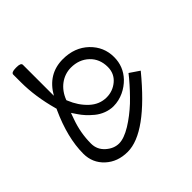

<svg xmlns="http://www.w3.org/2000/svg" viewBox="-97 -594 818 818"><g transform="rotate(45 312.0 -184.5)"><path d="M-2.4 -58.6C-10.7 -58.6 -14.6 -49.8 -14.6 -32.7V-27.3C-14.6 -9.3 -10.3 0 -2 0H43.9C101.6 0 162.1 -8.8 226.1 -26.4L231.4 -27.8L235.8 -25.4C313 9.8 383.3 27.3 447.3 27.3C483.9 27.3 514.6 14.2 539.1 -12.2C563.5 -38.6 575.7 -71.8 575.7 -112.3C575.7 -189 507.3 -283.2 370.1 -396L340.3 -352.1C346.2 -347.2 352.1 -342.3 357.9 -337.9C385.7 -314.5 412.1 -290 436.5 -264.6C460.4 -238.8 481.4 -211.9 498.5 -184.1C515.6 -155.8 524.4 -131.8 524.4 -111.8C524.4 -91.3 516.6 -71.8 500.5 -53.7C484.4 -35.6 464.4 -26.4 439.9 -26.4C397.5 -26.4 356 -33.7 314.5 -48.8L287.1 -58.6L311 -74.7C329.1 -86.9 346.2 -102.1 364.7 -124.5C383.3 -147 395.5 -177.2 395.5 -207C395.5 -251 374.5 -291 346.2 -318.4C318.8 -344.2 286.6 -356.9 249 -356.9C207.5 -356.9 172.9 -341.8 144 -312C115.2 -281.7 100.6 -243.2 100.6 -195.8C100.6 -136.2 128.4 -90.3 184.1 -58.6ZM239.7 -85 234.9 -83C181.6 -102.5 150.4 -146.5 150.4 -194.8C150.4 -227.5 160.6 -254.9 181.2 -276.4C201.2 -297.4 227.5 -308.1 259.8 -308.1C286.1 -308.1 307.6 -298.3 323.7 -279.3C339.8 -260.3 348.1 -237.8 348.1 -212.9C348.1 -184.6 337.9 -159.2 316.9 -136.7C295.9 -114.3 270 -97.2 239.7 -85Z"/></g></svg>

Font: Shabnam Thin
Style: Regular
Weight: 100
Foundry: DejaVu fonts team - Redesigned by Saber Rastikerdar - Based on Vazir font
Version: Version 5.0.1